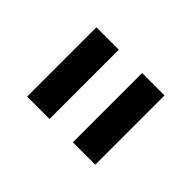

<svg xmlns="http://www.w3.org/2000/svg" viewBox="-68 -884 588 588"><g transform="rotate(45 225.5 -590.0)"><path d="M78 -440V-740H175V-440ZM276 -440V-740H373V-440Z"/></g></svg>

Font: IBM Plex Sans Thai Medm
Style: Regular
Weight: 500
Designer: Mike Abbink, Paul van der Laan, Pieter van Rosmalen, Ben Mitchell, Mark Frömberg
Foundry: Bold Monday
Version: Version 1.2